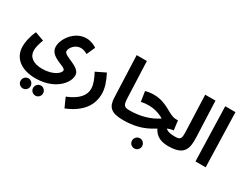

<svg xmlns="http://www.w3.org/2000/svg" viewBox="-101 -1356 2851 2249"><g transform="rotate(30 1324.5 -231.5)"><path d="M28 -158C28 11 165 95 344 95C591 95 734 -54 734 -168C734 -284 501 -298 501 -365C501 -409 556 -480 631 -480C662 -480 698 -466 722 -451L773 -565C738 -590 683 -611 631 -611C473 -611 366 -452 366 -349C366 -207 585 -201 585 -149C585 -110 503 -41 356 -41C234 -41 166 -95 166 -181C166 -222 177 -266 202 -333L81 -376C37 -276 28 -203 28 -158ZM446 271C482 271 512 241 512 204C512 166 482 135 446 135C408 135 378 166 378 204C378 241 408 271 446 271ZM277 271C313 271 343 241 343 204C343 166 313 135 277 135C239 135 209 166 209 204C209 241 239 271 277 271Z M817 230C1024 145 1111 19 1111 -137C1111 -211 1085 -289 1037 -383L908 -320C947 -246 973 -182 973 -125C973 -36 912 41 760 103Z M1479 5C1529 5 1557 -24 1557 -65C1557 -103 1536 -131 1489 -131C1415 -131 1399 -147 1395 -243L1375 -734H1237L1259 -176C1263 -50 1311 5 1479 5Z M1480 5C1681 5 1790 -56 1877 -110C1922 -20 1999 5 2090 5C2139 5 2166 -24 2166 -65C2166 -102 2146 -131 2100 -131C2045 -131 2004 -138 1973 -165C1999 -177 2025 -185 2054 -187L2038 -314H2007C1916 -314 1826 -434 1646 -434C1610 -434 1569 -429 1532 -419L1553 -284C1588 -292 1619 -295 1652 -295C1730 -295 1798 -275 1862 -237C1754 -164 1622 -131 1490 -131ZM1759 227C1796 227 1826 197 1826 160C1826 122 1796 90 1759 90C1720 90 1690 122 1690 160C1690 197 1720 227 1759 227Z M2089 5C2303 5 2329 -94 2323 -248L2303 -734H2164L2182 -259C2186 -153 2181 -131 2099 -131Z M2456 0H2594L2573 -734H2435Z"/></g></svg>

Font: Noto Sans Arabic UI SmCn
Style: Bold
Weight: 700
Width: 4
Designer: Monotype Design Team, Nadine Chahine and Nizar Qandah
Foundry: Monotype Imaging Inc.
Version: Version 2.010